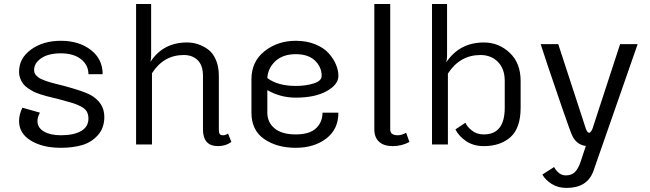

<svg xmlns="http://www.w3.org/2000/svg" viewBox="-20 -720 3240 957"><path d="M283.3 -516.7Q373.3 -516.7 432.5 -471.3Q491.7 -425.8 491.7 -350H420.8Q420.8 -395.8 383.8 -425Q346.7 -454.2 283.3 -454.2Q221.7 -454.2 185.8 -430Q150 -405.8 150 -370.8Q150 -363.3 152.5 -356.7Q155 -350 160.4 -344.2Q165.8 -338.3 171.7 -333.8Q177.5 -329.2 187.9 -325Q198.3 -320.8 206.2 -317.5Q214.2 -314.2 227.9 -310.4Q241.7 -306.7 250.4 -304.2Q259.2 -301.7 275 -297.9Q290.8 -294.2 300 -291.7Q395 -265.8 430 -247.5Q500 -208.3 500 -137.5Q500 -81.7 467.5 -45.8Q435 -10 388.8 3.3Q342.5 16.7 283.3 16.7Q192.5 16.7 133.8 -19.2Q75 -55 75 -116.7Q75 -150 91.7 -183.3L179.2 -158.3Q166.7 -136.7 166.7 -116.7Q166.7 -83.3 198.8 -64.6Q230.8 -45.8 283.3 -45.8Q348.3 -45.8 384.6 -67.1Q420.8 -88.3 420.8 -129.2Q420.8 -150 412.1 -164.6Q403.3 -179.2 382.9 -189.6Q362.5 -200 345 -205.4Q327.5 -210.8 294.2 -220Q281.7 -223.3 275 -225Q267.5 -226.7 246.7 -232.1Q225.8 -237.5 213.8 -240.4Q201.7 -243.3 181.2 -250Q160.8 -256.7 148.3 -262.9Q135.8 -269.2 120.4 -279.6Q105 -290 96.2 -301.2Q87.5 -312.5 81.2 -328.3Q75 -344.2 75 -362.5Q75 -430 135 -473.3Q195 -516.7 283.3 -516.7Z M1133.3 -12.5Q1105 8.3 1066.7 8.3Q991.7 8.3 991.7 -75V-341.7Q991.7 -394.2 965.4 -420Q939.2 -445.8 895.8 -445.8Q795.8 -445.8 737.5 -355V0H658.3V-700H733.3V-441.7Q733.3 -428.3 730 -411.7Q792.5 -508.3 912.5 -508.3Q940 -508.3 965.8 -500Q991.7 -491.7 1016.3 -474.2Q1040.8 -456.7 1055.8 -422.5Q1070.8 -388.3 1070.8 -341.7V-75Q1070.8 -59.2 1075 -52.5Q1079.2 -45.8 1091.7 -45.8Q1104.2 -45.8 1116.7 -54.2Z M1454.2 -516.7Q1508.3 -516.7 1551.3 -499.2Q1594.2 -481.7 1618.3 -454.6Q1642.5 -427.5 1654.6 -398.3Q1666.7 -369.2 1666.7 -341.7Q1666.7 -298.3 1608.3 -265.8Q1550 -233.3 1454.2 -233.3Q1377.5 -233.3 1312.5 -270.8V-158.3Q1312.5 -110 1348.8 -80Q1385 -50 1454.2 -50Q1522.5 -50 1555 -80.4Q1587.5 -110.8 1587.5 -158.3H1666.7Q1666.7 -75.8 1606.3 -29.6Q1545.8 16.7 1454.2 16.7Q1360 16.7 1296.7 -27.1Q1233.3 -70.8 1233.3 -158.3V-325Q1233.3 -413.3 1298.8 -465Q1364.2 -516.7 1454.2 -516.7ZM1312.5 -330.8Q1365 -291.7 1454.2 -291.7Q1504.2 -291.7 1543.8 -304.2Q1583.3 -316.7 1583.3 -341.7Q1583.3 -385.8 1550 -417.9Q1516.7 -450 1454.2 -450Q1390 -450 1352.5 -415Q1315 -380 1312.5 -330.8Z M2020.8 -12.5Q1982.5 8.3 1937.5 8.3Q1893.3 8.3 1869.6 -13.3Q1845.8 -35 1845.8 -75V-700H1925V-75Q1925 -45.8 1962.5 -45.8Q1981.7 -45.8 2004.2 -58.3Z M2212.5 0H2133.3V-700H2208.3V-441.7Q2208.3 -424.2 2204.2 -409.2Q2270.8 -508.3 2391.7 -508.3Q2465.8 -508.3 2520.4 -457.1Q2575 -405.8 2575 -316.7V-183.3Q2575 -81.7 2524.6 -36.7Q2474.2 8.3 2391.7 8.3Q2339.2 8.3 2302.5 -17.1Q2265.8 -42.5 2250 -75L2300 -108.3Q2307.5 -89.2 2331.7 -69.6Q2355.8 -50 2391.7 -50Q2495.8 -50 2495.8 -183.3V-316.7Q2495.8 -376.7 2462.1 -411.2Q2428.3 -445.8 2375 -445.8Q2272.5 -445.8 2212.5 -353.3Z M3070.8 -500H3158.3L2937.5 133.3Q2906.7 216.7 2804.2 216.7Q2760.8 216.7 2729.6 196.7Q2698.3 176.7 2683.3 150L2741.7 112.5Q2765 154.2 2800 154.2Q2829.2 154.2 2845.8 137.5Q2862.5 120.8 2875 83.3L2900 7.5Q2855 1.7 2833.3 -41.7Q2825 -57.5 2785.4 -172.1Q2745.8 -286.7 2710 -393.3L2675 -500H2762.5L2895.8 -91.7Q2905 -58.3 2916.7 -58.3Q2921.7 -58.3 2927.1 -66.7Q2932.5 -75 2935 -83.3L2937.5 -91.7Z"/></svg>

Font: BoonBaan
Style: Regular
Weight: 400
Designer: Sungsit Sawaiwan
Foundry: FontUni
Version: Version 2.0